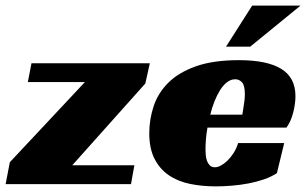

<svg xmlns="http://www.w3.org/2000/svg" viewBox="-53 -655 1089 683"><path d="M-18 -78 249 -363H46L59 -430H480L464 -358L204 -67H425L413 0H-33Z M685 -201Q681 -179 679.5 -159Q678 -139 678 -123Q678 -114 679 -103Q680 -92 683.5 -82.5Q687 -73 693.5 -66.5Q700 -60 712 -60Q721 -60 732.5 -66Q744 -72 755.5 -83Q767 -94 777.5 -110Q788 -126 794 -146H958L932 -39Q912 -26 886 -17Q860 -8 831 -2.5Q802 3 772 5.5Q742 8 715 8Q665 8 622 -1Q579 -10 547 -32Q515 -54 496.5 -90.5Q478 -127 478 -181Q478 -230 493.5 -277Q509 -324 545.5 -360.5Q582 -397 643.5 -419Q705 -441 797 -441Q897 -441 947.5 -410Q998 -379 998 -313Q998 -286 990 -254.5Q982 -223 966 -201ZM818 -320Q818 -351 808 -362Q798 -373 784 -373Q768 -373 754.5 -362.5Q741 -352 730 -334.5Q719 -317 710 -294.5Q701 -272 695 -247H809Q811 -259 813 -272Q815 -283 816.5 -296Q818 -309 818 -320ZM751 -489 844 -635H1016L837 -489Z"/></svg>

Font: Racing Sans One
Style: Regular
Weight: 400
Designer: Pablo Impallari, Rodrigo Fuenzalida
Foundry: Pablo Impallari, Rodrigo Fuenzalida
Version: Version 1.001; ttfautohint (v0.8) -G 200 -r 50